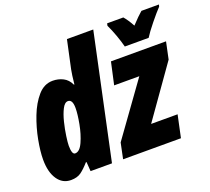

<svg xmlns="http://www.w3.org/2000/svg" viewBox="-130 -930 1205 1104"><g transform="rotate(-20 472.5 -378.0)"><path d="M200 -126Q180 -126 180 -180Q180 -198 185.5 -237.5Q191 -277 201.5 -319.5Q212 -362 227.5 -392.5Q243 -423 263 -423Q291 -423 291 -371Q291 -334 280 -275.5Q269 -217 248.5 -171.5Q228 -126 200 -126ZM126 10Q164 10 188 -7.5Q212 -25 240 -57H244L248 0H379L541 -760H380L343 -588Q340 -575 337 -551.5Q334 -528 331 -500H328Q312 -534 283 -548.5Q254 -563 220 -563Q168 -563 129.5 -519Q91 -475 65.5 -409Q40 -343 27 -274Q14 -205 14 -155Q14 -79 44 -34.5Q74 10 126 10ZM447 0 467 -96 698 -417H544L574 -553H911L889 -449L668 -136H830L801 0ZM678 -606H824Q841 -634 879.5 -681.5Q918 -729 942 -754L945 -766H838Q815 -747 771 -700Q749 -741 727 -766H628L625 -752Q641 -719 655.5 -678.5Q670 -638 678 -606Z"/></g></svg>

Font: Noto Sans Display Condensed Black
Style: Italic
Weight: 900
Width: 3
Italic angle: -192°
Designer: Monotype Design Team
Foundry: Monotype Imaging Inc.
Version: Version 1.900